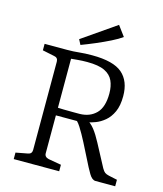

<svg xmlns="http://www.w3.org/2000/svg" viewBox="-112 -831 778 914"><g transform="rotate(15 277.5 -373.5)"><path d="M42 0V-32L100 -43Q120 -46 120 -66V-501Q120 -521 100 -524L42 -536V-568H152Q184 -568 211.5 -571Q239 -574 275 -574Q380 -574 424 -536Q468 -498 468 -424Q468 -377 454 -346.5Q440 -316 418.5 -298Q397 -280 374.5 -271.5Q352 -263 335 -260L302 -253Q258 -253 220 -253Q182 -253 168 -253V-291Q185 -290 210 -289.5Q235 -289 258 -289Q281 -289 290 -289Q340 -290 370.5 -321Q401 -352 401 -419Q401 -455 389 -481.5Q377 -508 347 -522.5Q317 -537 261 -537Q236 -537 214 -535Q192 -533 182 -532V-66Q182 -48 203 -43L266 -32V0ZM445 0Q428 0 413 -25Q398 -50 377 -93L341 -164Q322 -201 304 -229.5Q286 -258 269 -265L325 -275Q351 -261 369 -238Q387 -215 406 -179L465 -68Q473 -54 480 -49Q487 -44 500 -41L542 -32V0ZM208 -607 195 -632 361 -747 398 -697Q379 -683 346 -666.5Q313 -650 276.5 -634.5Q240 -619 208 -607Z"/></g></svg>

Font: Yrsa Light
Style: Regular
Weight: 300
Designer: Anna Giedrys (Yrsa+Rasa design), David Brezina (Yrsa art-direction, Rasa art-direction, design)
Foundry: Rosetta Type Foundry
Version: Version 2.004